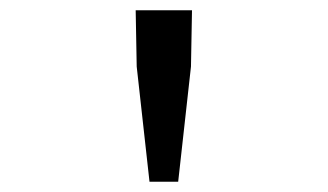

<svg xmlns="http://www.w3.org/2000/svg" viewBox="-20 -707 640 375"><path d="M272 -352 247 -577 245 -687H355L353 -577L328 -352Z"/></svg>

Font: TypoPRO Source Code Pro
Style: Regular
Weight: 400
Monospace: yes
Designer: Paul D. Hunt, Teo Tuominen
Foundry: Adobe Systems Incorporated
Version: Version 2.010;PS 1.0;hotconv 1.0.84;makeotf.lib2.5.63406